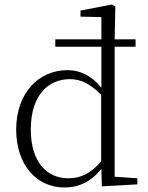

<svg xmlns="http://www.w3.org/2000/svg" viewBox="-20 -820 657 854"><path d="M591 0V-27L490 -34V-612H583V-645H490L493 -791L478 -800L338 -773V-746L431 -744V-645H226V-612H431V-430C385 -486 334 -508 280 -508C151 -508 52 -406 52 -243C52 -90 140 14 267 14C328 14 384 -10 431 -69L433 9ZM117 -244C117 -398 196 -468 291 -468C341 -468 383 -446 430 -398V-102C383 -48 339 -27 284 -27C189 -27 117 -98 117 -244Z"/></svg>

Font: Noto Serif CJK HK ExtraLight
Style: Regular
Weight: 200
Designer: Ryoko NISHIZUKA 西塚涼子 (kana & ideographs); Frank Grießhammer (Latin, Greek & Cyrillic); Wenlong ZHANG 张文龙 (bopomofo); San
Foundry: Adobe
Version: Version 2.001;hotconv 1.1.0;makeotfexe 2.6.0